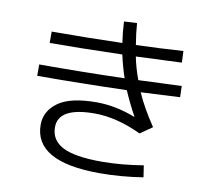

<svg xmlns="http://www.w3.org/2000/svg" viewBox="-89 -908 1179 1058"><g transform="rotate(10 500.0 -378.5)"><path d="M533.2 -681.6Q524.4 -738.3 521.5 -799.8L593.8 -803.7Q597.7 -747.1 608.4 -683.6Q736.3 -687.5 872.1 -696.3L875 -631.8Q700.2 -624 619.1 -621.1Q631.8 -557.6 655.3 -495.1Q817.4 -501 896.5 -504.9L898.4 -442.4Q826.2 -438.5 679.7 -431.6Q715.8 -349.6 780.3 -253.9L712.9 -207Q574.2 -272.5 451.2 -272.5Q248 -272.5 248 -160.2Q248 -87.9 315.4 -52.7Q382.8 -17.6 534.2 -17.6Q642.6 -17.6 766.6 -38.1L776.4 27.3Q653.3 46.9 534.2 46.9Q168 46.9 168 -160.2Q168 -236.3 235.8 -285.6Q303.7 -335 451.2 -335Q557.6 -335 668 -292L668.9 -293.9Q635.7 -353.5 602.5 -429.7Q333 -421.9 102.5 -421.9V-485.4Q353.5 -485.4 579.1 -492.2Q559.6 -548.8 543.9 -619.1Q301.8 -612.3 138.7 -612.3V-675.8Q332 -675.8 533.2 -681.6Z"/></g></svg>

Font: Mgen+ 1c regular
Style: Regular
Weight: 400
Designer: [Source Han Sans]
Ryoko NISHIZUKA  (kana & ideographs); Paul D. Hunt (Latin, Greek & Cyrillic); Wenlong ZHANG  (bopomofo
Version: Version 1.059.20150602